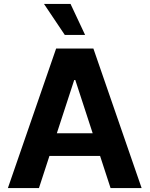

<svg xmlns="http://www.w3.org/2000/svg" viewBox="-20 -953 758 973"><path d="M20 0 264.5 -707.2H453.2L697.7 0H540.3L361.6 -547.5H356.1L177.4 0ZM547.1 -277.8V-162.9H169.3V-277.8ZM203 -933H337.5L411.3 -775.9H308.4Z"/></svg>

Font: Pretendard Variable
Style: Regular
Weight: 400
Designer: Base glyphs from Inter by Rasmus Andersson; Hangul glyphs from Noto Sans CJK(Source Han Sans) by Jang Soo-young and Kang
Foundry: Kil Hyung-jin
Version: Version 1.100;FEAKit 1.0